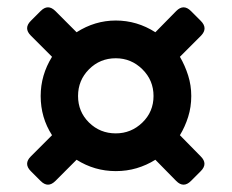

<svg xmlns="http://www.w3.org/2000/svg" viewBox="-20 -531 632 524"><path d="M131 -37Q111 -17 91 -37L64 -64Q44 -84 64 -104L122 -162Q91 -210 91 -269Q91 -326 122 -376L64 -434Q44 -454 64 -474L91 -501Q111 -521 131 -501L189 -443Q239 -475 296 -475Q354 -475 404 -443L461 -501Q481 -521 501 -501L528 -474Q548 -454 529 -434L471 -376Q485 -352 493.5 -325Q502 -298 502 -269Q502 -239 493.5 -212Q485 -185 471 -162L528 -104Q548 -84 528 -64L501 -37Q481 -17 461 -37L404 -95Q380 -80 353 -72Q326 -64 296 -64Q238 -64 189 -95ZM296 -167Q338 -167 368.5 -196.5Q399 -226 399 -269Q399 -312 368.5 -342Q338 -372 296 -372Q253 -372 223 -342Q193 -312 193 -269Q193 -226 223 -196.5Q253 -167 296 -167Z"/></svg>

Font: Pitagon Sans Text SemiBold
Style: Regular
Weight: 600
Designer: Travis Tran
Foundry: Pitagon
Version: Version 1.001; ttfautohint (v1.8.4.7-5d5b);gftools[0.9.26]